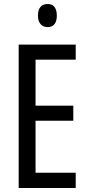

<svg xmlns="http://www.w3.org/2000/svg" viewBox="-20 -936 442 956"><path d="M357 0H73V-714H357V-639H157V-410H345V-335H157V-76H357ZM217 -916Q240 -916 251.5 -901Q263 -886 263 -858Q263 -831 251.5 -816Q240 -801 217 -801Q195 -801 182 -816Q169 -831 169 -858Q169 -887 181.5 -901.5Q194 -916 217 -916Z"/></svg>

Font: Noto Sans ExtraCondensed
Style: Regular
Weight: 400
Width: 2
Designer: Monotype Design Team
Foundry: Monotype Imaging Inc.
Version: Version 2.013